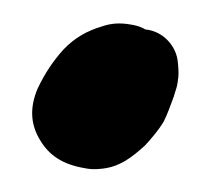

<svg xmlns="http://www.w3.org/2000/svg" viewBox="-59 -929 645 591"><g transform="rotate(10 263.5 -634.0)"><path d="M351 -857C338.3 -861.7 325 -864 311 -864H303C268.6 -864 241.8 -856.4 218 -843C173.5 -820.8 140.5 -792.8 114 -753C88.6 -712.7 70.2 -671.3 56 -620C40.5 -551.6 57.2 -502.8 93 -463C127.3 -424.6 170.5 -404 239 -404C255.7 -403.3 272 -405.3 288 -410C346.8 -424.7 379.2 -463.3 412 -505C428.3 -530.7 444.7 -557.9 456 -588C463.8 -612.7 467.6 -641.1 473 -668L475 -685C477 -696.3 477.7 -707.3 477 -718C477 -732 474.7 -747.3 470 -764L467 -775C454.9 -820.9 408.4 -861.3 351 -857Z"/></g></svg>

Font: Smoothie
Style: Blk
Weight: 900
Foundry: Cannot Into Space Fonts
Version: Version 0.8